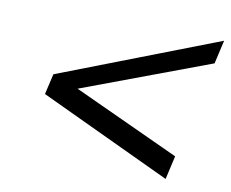

<svg xmlns="http://www.w3.org/2000/svg" viewBox="-60 -549 763 634"><g transform="rotate(10 321.5 -232.5)"><path d="M91 -198 107 -267 643 -474 625 -395 194 -234 550 -70 532 9Z"/></g></svg>

Font: Miedinger
Style: Italic
Weight: 400
Italic angle: -13°
Version: Version 001.000